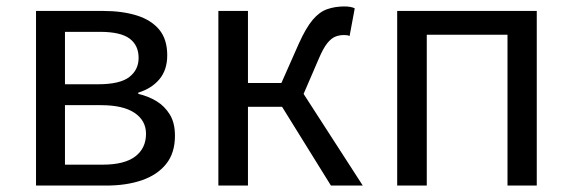

<svg xmlns="http://www.w3.org/2000/svg" viewBox="-20 -577 1781 597"><path d="M92 0V-543H300Q360 -543 405 -529Q450 -515 475 -485Q500 -455 500 -405Q500 -360 476 -331Q452 -302 410 -289V-285Q441 -278 466.5 -262.5Q492 -247 508 -221Q524 -195 524 -155Q524 -101 496.5 -67Q469 -33 421 -16.5Q373 0 310 0ZM182 -315H285Q353 -315 382 -337.5Q411 -360 411 -397Q411 -436 383 -457Q355 -478 291 -478H182ZM182 -65H299Q367 -65 400.5 -90.5Q434 -116 434 -161Q434 -202 398.5 -226Q363 -250 294 -250H182Z M659 0V-543H751V-319H855L909 -441Q931 -490 952 -515Q973 -540 997.5 -548.5Q1022 -557 1051 -557Q1060 -557 1069 -555.5Q1078 -554 1083 -551L1067 -465Q1063 -467 1059 -467.5Q1055 -468 1049 -468Q1035 -468 1022.5 -463Q1010 -458 997.5 -442.5Q985 -427 971 -394L924 -285L1108 0H1009L857 -245H751V0Z M1215 0V-543H1649V0H1558V-469H1307V0Z"/></svg>

Font: Farlight84_Sys_V01
Style: Regular
Weight: 400
Designer: Ryoko NISHIZUKA  (kana, bopomofo & ideographs); Paul D. Hunt (Latin, Greek & Cyrillic); Sandoll Communications , Soo-you
Foundry: Adobe
Version: Version 2.004;October 29, 2024;FontCreator 14.0.0.2814 64-bi